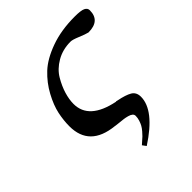

<svg xmlns="http://www.w3.org/2000/svg" viewBox="-191 -621 923 923"><g transform="rotate(-45 270.5 -159.5)"><path d="M273 183 259 164Q261 162 273 151.5Q285 141 291 135.5Q297 130 307.5 117.5Q318 105 323.5 95Q329 85 333.5 71Q338 57 338 43Q338 34 331 28Q324 22 311 18.5Q298 15 287 13.5Q276 12 259.5 10.5Q243 9 238 8L232 7Q77 -9 77 -147Q77 -187 86 -229.5Q95 -272 122 -322Q149 -372 190.5 -411Q232 -450 304 -476Q376 -502 468 -502Q510 -502 525.5 -494.5Q541 -487 541 -472Q541 -401 461 -401Q444 -405 413 -418Q382 -431 369 -431Q315 -431 273 -406.5Q231 -382 209.5 -345.5Q188 -309 177.5 -274Q167 -239 167 -209Q167 -103 319 -72L320 -73L329 -71Q375 -62 398 -48.5Q421 -35 421 -4Q421 87 273 183Z"/></g></svg>

Font: Lingua Franca
Style: Italic
Weight: 400
Italic angle: -13°
Version: Version 1.19